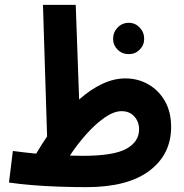

<svg xmlns="http://www.w3.org/2000/svg" viewBox="-20 -758 760 791"><path d="M336 13Q282 13 223.5 11Q165 9 111 4.5Q57 0 17 -6L33 -136Q87 -129 129 -125Q151 -162 174 -196L157 -738H292L306 -348Q352 -389 400.5 -412Q449 -435 496 -435Q549 -435 592 -410Q635 -385 660 -340.5Q685 -296 685 -235Q685 -122 595.5 -54.5Q506 13 336 13ZM481 -300Q449 -300 411 -273.5Q373 -247 335.5 -205Q298 -163 268 -117Q292 -116 320 -116Q448 -116 500.5 -145Q553 -174 553 -225Q553 -256 533.5 -278Q514 -300 481 -300ZM511 -535Q483 -535 464.5 -553.5Q446 -572 446 -598Q446 -625 464.5 -644.5Q483 -664 511 -664Q537 -664 555.5 -644.5Q574 -625 574 -598Q574 -572 555.5 -553.5Q537 -535 511 -535Z"/></svg>

Font: Noto Sans Arabic ExtCond
Style: Bold
Weight: 700
Width: 2
Designer: Monotype Design Team, Nadine Chahine, Nizar Qandah and Khaled Hosny
Foundry: Monotype Imaging Inc.
Version: Version 2.012; ttfautohint (v1.8.4.7-5d5b)